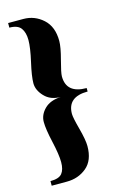

<svg xmlns="http://www.w3.org/2000/svg" viewBox="-111 -679 510 806"><g transform="rotate(-15 144.0 -275.5)"><path d="M143 -272Q99 -272 73 -299.5Q47 -327 47 -357Q47 -387 60.5 -446Q74 -505 74 -538Q74 -571 60 -590Q46 -609 10 -609V-629H76Q125 -629 161.5 -596Q198 -563 198 -501Q198 -474 184 -422Q170 -370 170 -354Q170 -280 258 -280V-265Q170 -265 170 -191Q170 -175 184 -123Q198 -71 198 -44Q198 18 162 48Q126 78 76 78H10V58Q47 58 60.5 41.5Q74 25 74 -7.5Q74 -40 60.5 -99Q47 -158 47 -189Q47 -220 72 -245Q97 -270 143 -272Z"/></g></svg>

Font: Rozha One
Style: Regular
Weight: 400
Designer: Tim Donaldson, Indian Type Foundry
Foundry: Indian Type Foundry
Version: Version 1.300;PS 1.0;hotconv 1.0.78;makeotf.lib2.5.61930; tt